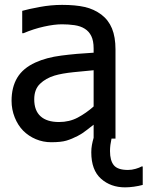

<svg xmlns="http://www.w3.org/2000/svg" viewBox="-20 -579 616 802"><path d="M371.1 -134.3V-285.6Q338.4 -282.7 288.3 -277.6Q238.3 -272.5 207.5 -263.2Q170.9 -252 147 -228.8Q123 -205.6 123 -164.1Q123 -117.2 149.4 -93.3Q175.8 -69.3 226.6 -69.3Q270 -69.3 305.2 -88.1Q340.3 -106.9 371.1 -134.3ZM371.1 -58.1Q359.9 -49.8 341.1 -34.9Q322.3 -20 304.7 -11.2Q280.3 1.5 257.6 8.3Q234.9 15.1 193.8 15.1Q160.2 15.1 129.9 2.4Q99.6 -10.3 76.7 -33.2Q54.7 -55.7 41.5 -88.6Q28.3 -121.6 28.3 -158.2Q28.3 -214.8 52.2 -254.6Q76.2 -294.4 127.9 -317.9Q173.8 -338.9 236.3 -346.9Q298.8 -355 371.1 -358.9V-376.5Q371.1 -408.7 361.3 -428.5Q351.6 -448.2 334 -459Q316.4 -470.2 291 -473.9Q265.6 -477.5 238.8 -477.5Q207 -477.5 164.1 -468Q121.1 -458.5 78.1 -440.4H72.8V-533.7Q98.1 -541 145.5 -549.8Q192.9 -558.6 239.3 -558.6Q295.4 -558.6 334 -549.8Q372.6 -541 403.3 -518.1Q433.1 -495.6 447.8 -460Q462.4 -424.3 462.4 -373V0H445.8Q442.9 12.7 441.2 25.9Q439.5 39.1 439.5 52.2Q439.5 91.8 455.6 111.3Q471.7 130.9 514.6 130.9Q530.8 130.9 546.6 126.2Q562.5 121.6 571.8 116.2H576.2V193.4Q558.6 198.2 538.8 200.9Q519 203.6 502.4 203.6Q442.4 203.6 401.9 167.5Q361.3 131.3 361.3 57.1Q361.3 41 364 26.4Q366.7 11.7 371.1 -3.4Z"/></svg>

Font: IranNastaliq
Style: Regular
Weight: 400
Designer: Hossein Zahedi
Version: Version 1.5